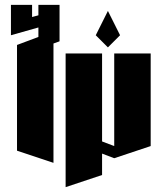

<svg xmlns="http://www.w3.org/2000/svg" viewBox="-20 -720 640 790"><path d="M25 -700H112V-650L138 -657V-700H225V-550L200 -541V-50L50 -100V-535L138 -568V-607L25 -575Z M250 -500H400V-138L450 -119V-500H600V-119L450 -69L400 -88V0L250 50Z M424 -675 474 -575 424 -525 374 -575Z"/></svg>

Font: SOV_Meka
Style: Book
Weight: 400
Version: Version 1.00